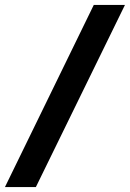

<svg xmlns="http://www.w3.org/2000/svg" viewBox="-72 -712 525 776"><path d="M307 -692 -52 44H73L433 -692Z"/></svg>

Font: Cantarell
Style: BoldOblique
Weight: 700
Italic angle: -8°
Designer: Dave Crossland
Version: Version 0.024